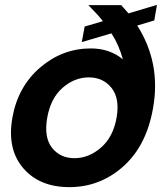

<svg xmlns="http://www.w3.org/2000/svg" viewBox="-20 -761 678 789"><path d="M328 -652 403 -674Q381 -702 343 -740H478Q498 -718 508 -706L625 -741L614 -677L544 -656Q642 -502 609 -317Q582 -162 486.5 -77Q391 8 265 8Q142 8 75 -70.5Q8 -149 31 -278Q54 -406 145.5 -484Q237 -562 353 -562Q431 -562 485 -517Q469 -576 438 -624L316 -588ZM237 -400Q188 -357 174 -277Q160 -197 193.5 -154Q227 -111 286 -111Q345 -111 395 -154.5Q445 -198 459 -277Q473 -356 438.5 -399.5Q404 -443 345 -443Q286 -443 237 -400Z"/></svg>

Font: Poppins SemiBold
Style: Italic
Weight: 600
Italic angle: -10°
Designer: Ninad Kale (Devanagari), Jonny Pinhorn (Latin)
Foundry: Indian Type Foundry
Version: Version 3.200;PS 1.000;hotconv 16.6.54;makeotf.lib2.5.65590